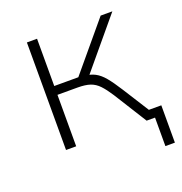

<svg xmlns="http://www.w3.org/2000/svg" viewBox="-114 -588 776 817"><g transform="rotate(-20 273.5 -179.0)"><path d="M498 129V0H464V-40H541V129ZM95 0V-487H141V-273H250L429 -487H482L290 -257L272 -271Q303 -268 324 -257Q345 -246 364.5 -222.5Q384 -199 410 -158L510 0H460L366 -150Q346 -181 328.5 -199.5Q311 -218 289 -225.5Q267 -233 232 -233H141V0Z"/></g></svg>

Font: Nunito Sans 10pt ExtraLight
Style: Regular
Weight: 250
Designer: Vernon Adams
Foundry: Vernon Adams
Version: Version 3.101;gftools[0.9.27]